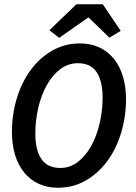

<svg xmlns="http://www.w3.org/2000/svg" viewBox="-20 -870 640 902"><path d="M252 12Q202 12 162 -6.5Q122 -25 94 -59Q66 -93 51 -141.5Q36 -190 36 -250Q36 -331 58.5 -406.5Q81 -482 123 -539.5Q165 -597 224 -631.5Q283 -666 356 -666Q406 -666 446 -647.5Q486 -629 514 -595Q542 -561 557 -512.5Q572 -464 572 -404Q572 -323 549.5 -247.5Q527 -172 485 -114.5Q443 -57 384 -22.5Q325 12 252 12ZM263 -81Q309 -81 345.5 -109Q382 -137 408 -183.5Q434 -230 448 -289.5Q462 -349 462 -412Q462 -489 434 -531Q406 -573 346 -573Q300 -573 263 -545Q226 -517 200 -470.5Q174 -424 160 -364.5Q146 -305 146 -242Q146 -165 174.5 -123Q203 -81 263 -81ZM258 -692 212 -728 339 -850H463L547 -725L494 -693L397 -787H393Z"/></svg>

Font: Source Code Pro Semibold
Style: Italic
Weight: 600
Italic angle: -11°
Monospace: yes
Designer: Paul D. Hunt, Teo Tuominen
Foundry: Adobe Systems Incorporated
Version: Version 1.050;PS 1.000;hotconv 16.6.51;makeotf.lib2.5.65220